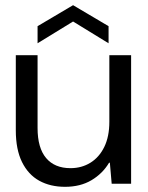

<svg xmlns="http://www.w3.org/2000/svg" viewBox="-20 -709 573 741"><path d="M231 12Q174 12 131.5 -11.5Q89 -35 65 -83.5Q41 -132 41 -206V-496H125V-215Q125 -138 158 -99Q191 -60 252 -60Q295 -60 329 -81Q363 -102 382.5 -142Q402 -182 402 -239V-496H486V0H411L404 -81H401Q376 -39 333 -13.5Q290 12 231 12ZM125 -542V-608L262 -689L399 -608V-542L262 -626Z"/></svg>

Font: DM Sans 9pt 36pt
Style: Regular
Weight: 400
Version: Version 4.004;gftools[0.9.30]